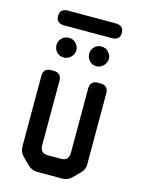

<svg xmlns="http://www.w3.org/2000/svg" viewBox="-120 -854 685 931"><g transform="rotate(15 223.0 -388.0)"><path d="M113 -11Q133 9 162 9H285Q314 9 334 -11L366 -43Q388 -65 386 -93V-445Q386 -485 346 -485H335Q295 -485 295 -445V-122Q295 -82 255 -82H191Q151 -82 151 -122V-445Q151 -485 111 -485H100Q60 -485 60 -445V-93Q60 -64 80 -44ZM142 -560Q163 -560 177.5 -575.5Q192 -591 192 -610Q192 -628 178 -643.5Q164 -659 142 -659Q121 -659 106.5 -644.5Q92 -630 92 -610Q92 -590 105.5 -575Q119 -560 142 -560ZM305 -560Q326 -560 340.5 -575.5Q355 -591 355 -610Q355 -628 341 -643.5Q327 -659 305 -659Q284 -659 270 -644.5Q256 -630 256 -610Q256 -591 269.5 -575.5Q283 -560 305 -560ZM63 -748Q63 -711 103 -711H343Q383 -711 383 -748Q383 -785 343 -785H103Q63 -785 63 -748Z"/></g></svg>

Font: WDXL Lubrifont SC
Style: Regular
Weight: 400
Designer: [WDXL Lubrifont] Copyright 2020-2022 (c) NightFurySL2001, Skr-ZERO; [ZCOOL QingKe HuangYou] Copyright 2018-2022 (c) The 
Version: Version 2.001;hotconv 1.1.1;makeotfexe 2.6.0